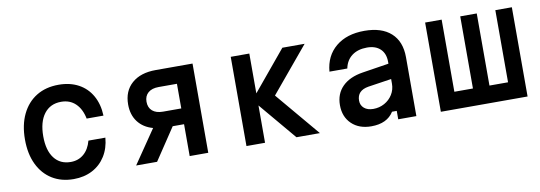

<svg xmlns="http://www.w3.org/2000/svg" viewBox="-52 -943 3604 1282"><g transform="rotate(-10 1750.0 -302.0)"><path d="M365 17Q281 17 219 -21.5Q157 -60 123 -131Q89 -202 89 -299Q89 -398 124 -470.5Q159 -543 222.5 -582Q286 -621 373 -621Q450 -621 507.5 -590Q565 -559 597.5 -501.5Q630 -444 633 -366H519Q506 -432 467.5 -469Q429 -506 370 -506Q296 -506 254.5 -451.5Q213 -397 213 -299Q213 -204 253 -151.5Q293 -99 365 -99Q417 -99 453.5 -130.5Q490 -162 505 -219H620Q614 -148 580.5 -94.5Q547 -41 491.5 -12Q436 17 365 17Z M790 0 945 -227Q880 -245 844 -292.5Q808 -340 808 -410Q808 -501 867 -553Q926 -605 1029 -605H1279V0H1153V-216H1076L932 0ZM1029 -323H1153V-490H1029Q983 -490 957.5 -468Q932 -446 932 -407Q932 -367 957.5 -345Q983 -323 1029 -323Z M1538 0V-605H1664V-335L1888 -605H2039L1784 -299L2036 0H1877L1664 -253V0Z M2535 -57Q2490 15 2383 15Q2300 15 2250 -33Q2200 -81 2200 -160Q2200 -237 2249 -286Q2298 -335 2388 -349L2567 -377V-390Q2567 -446 2534.5 -477Q2502 -508 2444 -508Q2382 -508 2342 -478Q2302 -448 2291 -393H2170Q2179 -499 2252.5 -560Q2326 -621 2446 -621Q2563 -621 2626.5 -563.5Q2690 -506 2690 -399V0H2567V-57ZM2331 -168Q2331 -136 2354 -116.5Q2377 -97 2416 -97Q2457 -97 2491.5 -116Q2526 -135 2546.5 -168Q2567 -201 2567 -241V-273L2408 -249Q2331 -236 2331 -168Z M2856 0V-605H2968V-116H3094V-605H3206V-116H3332V-605H3444V0Z"/></g></svg>

Font: Martian Mono Medium
Style: Regular
Weight: 500
Monospace: yes
Designer: Roman Shamin
Foundry: Evil Martians
Version: Version 1.000; ttfautohint (v1.8.4.7-5d5b)